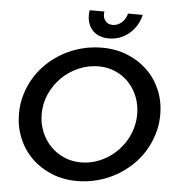

<svg xmlns="http://www.w3.org/2000/svg" viewBox="-60 -954 929 1017"><g transform="rotate(5 405.0 -445.5)"><path d="M459 -707Q532.5 -707 594.2 -682Q656 -657 701 -613.2Q746 -569.5 771 -509.8Q796 -450 796 -380Q796 -326.5 781 -276.8Q766 -227 739.2 -183.8Q712.5 -140.5 674.8 -105.2Q637 -70 591.8 -44.8Q546.5 -19.5 494.5 -5.8Q442.5 8 387 8Q313.5 8 251.8 -17.2Q190 -42.5 145 -86.8Q100 -131 75 -191.2Q50 -251.5 50 -321Q50 -375 65 -424.5Q80 -474 106.8 -517Q133.5 -560 171.2 -595Q209 -630 254.2 -655Q299.5 -680 351.5 -693.5Q403.5 -707 459 -707ZM450 -607Q394.5 -607 343.8 -585.2Q293 -563.5 254.5 -525.8Q216 -488 193 -437.5Q170 -387 170 -329Q170 -279 187.8 -235.8Q205.5 -192.5 236.2 -160.5Q267 -128.5 308.8 -110.2Q350.5 -92 399 -92Q435.5 -92 469.8 -102Q504 -112 534.8 -130.2Q565.5 -148.5 591 -174.2Q616.5 -200 635 -231Q653.5 -262 663.8 -297.8Q674 -333.5 674 -372Q674 -422 656.8 -465Q639.5 -508 609.5 -539.5Q579.5 -571 538.5 -589Q497.5 -607 450 -607ZM453.5 -899Q449 -869.5 463 -850.8Q477 -832 503.5 -832Q530 -832 551 -850.8Q572 -869.5 579.5 -899H657.5Q650.5 -867.5 634.5 -841.8Q618.5 -816 596.2 -797.5Q574 -779 546.8 -769Q519.5 -759 489.5 -759Q459.5 -759 436 -769Q412.5 -779 397.5 -797.5Q382.5 -816 376.5 -841.8Q370.5 -867.5 375.5 -899Z"/></g></svg>

Font: Argentum Sans
Style: Italic
Weight: 400
Italic angle: -11.3099°
Designer: Julieta Ulanovsky, Owen Earl, Rasmus Andersson, Cristiano Sobral
Foundry: The Argentum Sans Project Authors
Version: Version 3.131; ttfautohint (v1.8.4.7-5d5b-dirty)